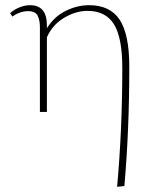

<svg xmlns="http://www.w3.org/2000/svg" viewBox="-20 -432 595 741"><path d="M479 -175Q479 72 460 286L432 289Q452 67 452 -170Q452 -286 420 -338Q388 -390 318 -390Q272 -390 227 -363Q182 -336 161 -288V0H134V-329Q134 -353 125.5 -371Q117 -389 88 -389Q73 -389 57 -383.5Q41 -378 28 -368L19 -381Q34 -395 55 -403.5Q76 -412 96 -412Q161 -412 161 -334V-323Q189 -368 233.5 -390Q278 -412 324 -412Q405 -412 442 -355.5Q479 -299 479 -175Z"/></svg>

Font: Ysabeau Extralight
Style: Regular
Weight: 200
Designer: Christian Thalmann (Catharsis Fonts)
Version: Version 0.003